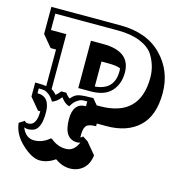

<svg xmlns="http://www.w3.org/2000/svg" viewBox="-111 -802 921 964"><g transform="rotate(15 349.5 -320.0)"><path d="M460 -193H410V-179Q371 -179 359.5 -165Q348 -151 348 -120V-105Q355 -105 360 -113L388 -95L438 -35Q432 12 404 36Q376 60 336.5 60Q297 60 259 33Q221 60 180.5 60Q140 60 88 12Q36 -36 30 -95L58 -113Q62 -104 77 -104Q120 -104 120 -179H108L58 -239V-312Q99 -312 116 -309V-499H88L38 -559V-700H397Q534 -700 612 -621Q690 -542 690 -425Q690 -308 628.5 -250.5Q567 -193 460 -193ZM172 -279Q182 -285 196 -303H222Q235 -285 246 -279Q263 -302 286.5 -307Q310 -312 360 -312L386 -281H401Q610 -281 610 -485Q610 -547 576 -601Q555 -633 507.5 -652.5Q460 -672 390 -672H66V-587H146V-301Q160 -294 172 -279ZM274 -587H337Q480 -587 480 -476Q480 -417 445.5 -379Q411 -341 338 -341H274ZM212 -61Q248 -30 291.5 -30Q335 -30 355 -80Q348 -76 339 -76Q269 -76 269 -179Q269 -263 335 -263V-288Q316 -288 306 -286.5Q296 -285 281 -274Q266 -263 254 -241Q230 -246 209 -276Q188 -249 164 -241Q151 -263 136 -274Q121 -285 111 -286.5Q101 -288 83 -288V-263Q149 -263 149 -179Q149 -103 117 -84Q102 -76 79 -76L63 -80Q83 -30 126.5 -30Q170 -30 206 -61ZM384 -500H352V-370Q452 -378 452 -476L451 -491Q432 -500 384 -500Z"/></g></svg>

Font: Ewert
Style: Regular
Weight: 400
Designer: Johan Kallas, Mihkel Virkus
Foundry: Johan Kallas, Mihkel Virkus
Version: Version 1.001